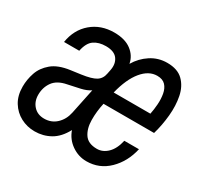

<svg xmlns="http://www.w3.org/2000/svg" viewBox="-131 -687 878 852"><g transform="rotate(30 308.5 -261.0)"><path d="M580 -145Q564 -74 517 -28Q470 18 404 18Q363 18 328.5 -6Q294 -30 280 -70Q255 -23 218.5 -2.5Q182 18 139 18Q100 18 67 0.5Q34 -17 14 -49.5Q-6 -82 -6 -128Q-6 -164 6 -199.5Q18 -235 50 -262Q82 -289 141 -297L192 -304Q243 -311 264.5 -324.5Q286 -338 291 -366L295 -386Q302 -421 285 -444.5Q268 -468 225 -468Q189 -468 165 -451.5Q141 -435 132 -391H54Q65 -459 112 -499Q159 -539 227 -539Q282 -539 314.5 -514.5Q347 -490 354 -452Q377 -491 414.5 -515.5Q452 -540 498 -540Q551 -540 579.5 -512Q608 -484 617 -439Q626 -394 621 -341.5Q616 -289 602 -241H343Q333 -196 333.5 -152.5Q334 -109 353 -81Q372 -53 417 -53Q447 -53 471 -76.5Q495 -100 505 -145ZM488 -468Q445 -468 410.5 -426Q376 -384 357 -307H545Q550 -331 552 -359Q554 -387 549.5 -412Q545 -437 530.5 -452.5Q516 -468 488 -468ZM243 -138 270 -268Q251 -255 222.5 -248.5Q194 -242 160 -235Q113 -226 92.5 -197.5Q72 -169 72 -131Q72 -97 92.5 -74.5Q113 -52 147 -52Q184 -52 209.5 -76Q235 -100 243 -138Z"/></g></svg>

Font: Fragment Mono
Style: Italic
Weight: 400
Italic angle: -12°
Designer: Wei Huang based on Nimbus Sans by URW Studio, based on Helvetica by Max Miedinger.
Foundry: Wei Huang
Version: Version 1.011; ttfautohint (v1.8.4.7-5d5b)